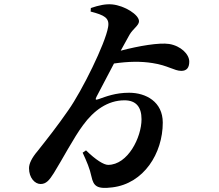

<svg xmlns="http://www.w3.org/2000/svg" viewBox="-20 -831 1040 913"><path d="M411 -776C476 -759 502 -746 494 -702C481 -624 370 -399 305 -307C254 -233 201 -166 159 -113C130 -79 118 -52 118 -31C118 15 146 44 173 44C199 44 214 27 236 -8C273 -67 332 -179 375 -236C426 -306 492 -354 572 -354C627 -354 653 -322 653 -264C653 -178 588 -47 494 -47C474 -47 436 -70 389 -116L373 -105C393 -62 407 -29 415 9C425 55 442 69 514 60C664 42 754 -102 754 -248C754 -347 674 -390 594 -390C529 -390 484 -372 450 -360C434 -354 432 -357 439 -371L522 -529C591 -539 650 -540 706 -531C778 -520 809 -494 842 -494C867 -494 880 -508 880 -538C880 -573 840 -613 784 -622C737 -629 641 -613 554 -590L596 -666C613 -695 641 -710 641 -730C641 -761 573 -804 514 -810C483 -813 451 -806 412 -793Z"/></svg>

Font: Noto Serif SC
Style: Bold
Weight: 700
Designer: Ryoko NISHIZUKA 西塚涼子 (kana & ideographs); Frank Grießhammer (Latin, Greek & Cyrillic); Wenlong ZHANG 张文龙 (bopomofo); San
Foundry: Adobe
Version: Version 2.001;hotconv 1.1.0;makeotfexe 2.6.0